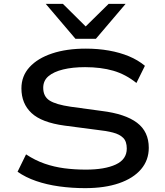

<svg xmlns="http://www.w3.org/2000/svg" viewBox="-20 -966 855 995"><path d="M421 9Q352 9 287 0Q222 -9 167 -28Q112 -47 71 -76L115 -166Q162 -135 211 -118Q260 -101 313 -94Q366 -87 425 -87Q523 -87 580 -113.5Q637 -140 637 -196Q637 -233 618.5 -251.5Q600 -270 565.5 -279Q531 -288 483 -293L315 -315Q196 -331 143.5 -380Q91 -429 91 -508Q91 -572 133 -618Q175 -664 250 -689Q325 -714 425 -714Q488 -714 544.5 -704Q601 -694 648 -674.5Q695 -655 731 -625L687 -536Q631 -581 567 -599.5Q503 -618 421 -618Q356 -618 307 -606Q258 -594 231 -571Q204 -548 204 -511Q204 -466 237 -445Q270 -424 346 -413L507 -391Q629 -376 690 -330Q751 -284 751 -200Q751 -136 711 -89Q671 -42 597 -16.5Q523 9 421 9ZM371 -765 217 -946H306L424 -829L543 -946H631L477 -765Z"/></svg>

Font: Nunito Sans 7pt Expanded Medium
Style: Regular
Weight: 500
Width: 7
Designer: Vernon Adams
Foundry: Vernon Adams
Version: Version 3.101;gftools[0.9.27]